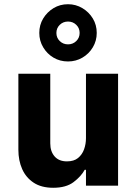

<svg xmlns="http://www.w3.org/2000/svg" viewBox="-20 -879 641 909"><path d="M302 -588Q264 -588 233.5 -606Q203 -624 184.5 -655Q166 -686 166 -723Q166 -761 184.5 -791.5Q203 -822 233.5 -840.5Q264 -859 302 -859Q339 -859 370 -840.5Q401 -822 419.5 -791.5Q438 -761 438 -723Q438 -686 419.5 -655Q401 -624 370 -606Q339 -588 302 -588ZM302 -669Q325 -669 341 -684.5Q357 -700 357 -723Q357 -746 341 -761.5Q325 -777 302 -777Q279 -777 263 -761.5Q247 -746 247 -723Q247 -700 263 -684.5Q279 -669 302 -669ZM232 10Q176 10 139.5 -14Q103 -38 85 -78.5Q67 -119 67 -170V-530H218V-200Q218 -162 238.5 -138.5Q259 -115 297 -115Q330 -115 349.5 -131Q369 -147 378 -172Q387 -197 387 -225V-530H539V0H387V-75H381Q364 -44 328.5 -17Q293 10 232 10Z"/></svg>

Font: Be Vietnam Pro
Style: Bold
Weight: 700
Designer: Lam Bao, Tony Le, Vietanh Nguyen
Foundry: Yellow Type Foundry
Version: Version 1.002; ttfautohint (v1.8.3)